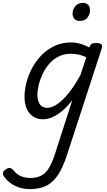

<svg xmlns="http://www.w3.org/2000/svg" viewBox="-130 -815 748 1339"><path d="M76 504Q23 504 -22 482.5Q-67 461 -94 427Q-109 409 -109.5 394Q-110 379 -89 366Q-73 354 -60 356.5Q-47 359 -34 375Q-12 403 18 414.5Q48 426 82 426Q127 426 158 409.5Q189 393 211.5 356Q234 319 254 257L374 -116Q337 -68 301 -39Q265 -10 232 3.5Q199 17 170 17Q131 17 101.5 -2Q72 -21 56.5 -56.5Q41 -92 41 -141Q41 -186 54 -237.5Q67 -289 93 -338.5Q119 -388 158.5 -429Q198 -470 250 -494.5Q302 -519 367 -519Q399 -519 431.5 -509.5Q464 -500 493 -484L494 -487Q500 -504 509.5 -509.5Q519 -515 538 -515Q569 -515 577.5 -505.5Q586 -496 579 -476L339 260Q309 354 273 407Q237 460 190 482Q143 504 76 504ZM199 -63Q233 -63 271.5 -90Q310 -117 351 -168.5Q392 -220 432 -294L472 -416Q441 -430 415 -435Q389 -440 364 -440Q316 -440 278 -420.5Q240 -401 212.5 -369Q185 -337 167 -298.5Q149 -260 140 -222Q131 -184 131 -153Q131 -125 139 -104.5Q147 -84 162 -73.5Q177 -63 199 -63ZM425 -669Q405 -669 390.5 -682Q376 -695 376 -720Q376 -747 394.5 -771Q413 -795 449 -795Q469 -795 483.5 -782.5Q498 -770 498 -744Q498 -717 480.5 -693Q463 -669 425 -669Z"/></svg>

Font: Playwrite SK
Style: Regular
Weight: 400
Designer: Veronika Burian, José Scaglione
Foundry: TypeTogether
Version: Version 1.002